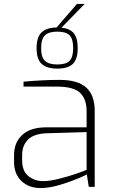

<svg xmlns="http://www.w3.org/2000/svg" viewBox="-20 -945 581 971"><path d="M165 -702Q165 -757 190 -781Q215 -805 266 -806L369 -925H408L291 -805Q333 -801 353 -777Q373 -753 373 -702Q373 -645 348 -621.5Q323 -598 270 -598Q217 -598 191 -621.5Q165 -645 165 -702ZM188 -702Q188 -655 207.5 -637Q227 -619 270 -619Q313 -619 331.5 -637Q350 -655 350 -702Q350 -749 331.5 -767Q313 -785 270 -785Q227 -785 207.5 -766.5Q188 -748 188 -702ZM459 -384V0H429L419 -63Q414 -59 372.5 -41.5Q331 -24 279.5 -9Q228 6 185 6Q126 6 88.5 -29.5Q51 -65 51 -127V-160Q51 -225 93 -263Q135 -301 213 -301H418V-383Q418 -444 385 -475.5Q352 -507 268 -507H99V-532Q200 -541 281 -541Q374 -541 416.5 -502Q459 -463 459 -384ZM418 -277 214 -271Q150 -268 121 -238.5Q92 -209 92 -160V-134Q92 -79 124 -54Q156 -29 199 -29Q232 -29 281 -41.5Q330 -54 368.5 -67.5Q407 -81 418 -86Z"/></svg>

Font: Exo ExtraLight
Style: Regular
Weight: 275
Designer: Natanael Gama
Foundry: Natanael Gama
Version: Version 1.500; ttfautohint (v1.6)